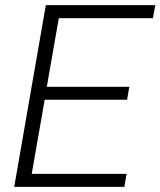

<svg xmlns="http://www.w3.org/2000/svg" viewBox="-20 -731 627 751"><path d="M477.1 -340.8H154.8L104 -50.8H475.1L466.3 0H35.6L159.2 -710.9H587.4L578.1 -659.7H210L163.1 -391.6H485.8Z"/></svg>

Font: Roboto Light
Style: Italic
Weight: 300
Italic angle: -12°
Designer: Google
Version: Version 2.134; 2016; ttfautohint (v1.6)